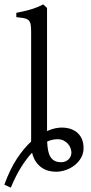

<svg xmlns="http://www.w3.org/2000/svg" viewBox="-41 -777 418 885"><path d="M223.6 -135.3Q200.7 -135.3 176.3 -124.5Q177.2 -102.5 180.4 -85Q183.6 -67.4 190.9 -54.9Q198.2 -42.5 210.4 -35.9Q222.7 -29.3 241.2 -29.3Q251 -29.3 259.5 -32.7Q268.1 -36.1 274.4 -42Q280.8 -47.9 284.4 -55.9Q288.1 -64 288.1 -73.2Q288.1 -83 284.2 -94Q280.3 -105 272.2 -114Q264.2 -123 252.2 -129.2Q240.2 -135.3 223.6 -135.3ZM175.8 -172.9Q197.3 -182.6 214.4 -185.8Q231.4 -189 242.7 -189Q267.6 -189 286.4 -182.1Q305.2 -175.3 318.1 -162.8Q331.1 -150.4 337.6 -133.1Q344.2 -115.7 344.2 -94.7Q344.2 -70.3 333 -50.3Q321.8 -30.3 303.7 -15.9Q285.6 -1.5 262.7 6.6Q239.7 14.6 216.8 14.6Q200.2 14.6 183.1 10.3Q166 5.9 151.1 -4.4Q136.2 -14.6 124.5 -31.5Q112.8 -48.3 106.9 -73.2Q82 -46.9 57.1 -7.6Q32.2 31.7 8.8 87.9L-21 74.2Q5.9 1 37.8 -46.9Q69.8 -94.7 102.5 -124.5V-632.8Q102.5 -654.8 99.6 -667Q96.7 -679.2 88.9 -685.3Q81.1 -691.4 67.9 -693.6Q54.7 -695.8 34.2 -698.2V-717.8Q69.3 -724.6 98.6 -732.9Q127.9 -741.2 158.2 -756.8L175.8 -740.2Z"/></svg>

Font: Gentium Unicode
Style: Regular
Weight: 400
Version: Version 1.009